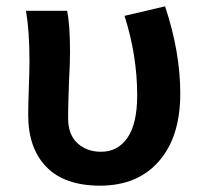

<svg xmlns="http://www.w3.org/2000/svg" viewBox="-20 -573 649 606"><path d="M69 -210Q69 -240 71 -296Q73 -352 73 -381Q73 -475 62 -539H192Q201 -493 201 -409Q201 -372 198 -321Q197 -291 196 -260Q195 -229 195 -200Q195 -148 224.5 -121Q254 -94 299 -94Q352 -94 382.5 -138.5Q413 -183 413 -272Q413 -398 373 -523L501 -553Q549 -409 549 -278Q549 -141 481.5 -64Q414 13 296 13Q184 13 126.5 -46Q69 -105 69 -210Z"/></svg>

Font: Nebula Sans Semibold
Style: Regular
Weight: 600
Designer: Paul D. Hunt for Adobe (as Source Sans)
Foundry: Nebula Entertainment & Broadcasting LLC
Version: Version 1.010